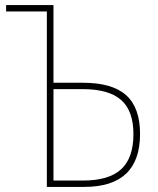

<svg xmlns="http://www.w3.org/2000/svg" viewBox="-20 -734 621 754"><path d="M164 0V-689H4V-714H190V-409H306Q421 -409 475.5 -360Q530 -311 530 -208Q530 0 311 0ZM190 -25H306Q408 -25 456 -69.5Q504 -114 504 -207Q504 -299 455.5 -341.5Q407 -384 305 -384H190Z"/></svg>

Font: Noto Sans SemiCondensed Thin
Style: Regular
Weight: 100
Width: 4
Designer: Monotype Design Team
Foundry: Monotype Imaging Inc.
Version: Version 2.013; ttfautohint (v1.8.4.7-5d5b)